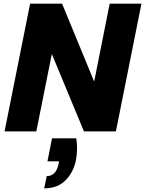

<svg xmlns="http://www.w3.org/2000/svg" viewBox="-20 -720 795 1052"><path d="M398 38Q403 70 402 100Q401 130 396 158Q382 225 338.5 268.5Q295 312 222 312L236 245Q261 245 277.5 228.5Q294 212 301 178L304 164H240L265 38ZM755 -700 615 0H440L264 -424L179 0H5L145 -700H320L496 -273L581 -700Z"/></svg>

Font: Albert Sans Black
Style: Italic
Weight: 900
Italic angle: -11.25°
Designer: Andreas Rasmussen
Foundry: a.Foundry
Version: Version 1.025